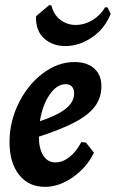

<svg xmlns="http://www.w3.org/2000/svg" viewBox="-20 -714 450 746"><path d="M131 -183Q131 -137 148 -110Q165 -83 195 -83Q223 -83 249.5 -103.5Q276 -124 296 -162L314 -160L345 -121Q318 -64 264 -26Q210 12 155 12Q91 12 54 -35Q17 -82 17 -162Q17 -241 52.5 -313Q88 -385 146.5 -429Q205 -473 269 -473Q318 -473 346 -448Q374 -423 374 -379Q374 -335 349.5 -301.5Q325 -268 272.5 -240Q220 -212 131 -183ZM135 -243Q204 -266 236 -292Q268 -318 268 -351Q268 -368 259.5 -377.5Q251 -387 235 -387Q201 -387 173 -346.5Q145 -306 135 -243ZM171 -694 180 -693Q188 -657 214.5 -637Q241 -617 275 -617Q307 -617 338 -635Q369 -653 389 -686L398 -685L410 -660Q386 -601 336.5 -568Q287 -535 234 -535Q184 -535 151 -565Q118 -595 120 -651Z"/></svg>

Font: Alegreya
Style: Bold Italic
Weight: 700
Italic angle: -7°
Designer: Juan Pablo del Peral
Foundry: Huerta Tipografica
Version: Version 2.007; ttfautohint (v1.6)